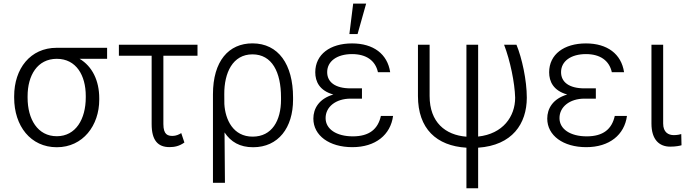

<svg xmlns="http://www.w3.org/2000/svg" viewBox="-20 -788 3720 1041"><path d="M56.8 -258.2C56.8 -104.8 146 10.3 288 10.3C430 10.3 518.1 -108 518.1 -247.5V-255C518.1 -351.2 480.1 -428.3 411.6 -469.1H560.7V-528.8H286.9C144.5 -528.8 56.8 -415.8 56.8 -266.3ZM129.6 -266.3C129.6 -378.9 182.5 -469.1 288 -469.1C393.1 -469.1 445 -379.3 445 -268.1V-259.9C445 -142.4 391 -49.4 288 -49.4C183.9 -49.4 129.6 -142 129.6 -258.2Z M1050.8 -545.5H624.6V-485.8H802.2V-115.1C802.2 -27.3 835.9 9.6 898.8 9.6C925.1 9.6 951.3 5 979.8 -15.3L962.7 -66.4C951 -58.6 933.6 -51.1 916.2 -51.1C891 -51.1 865.8 -56.5 865.8 -115.4V-485.8H1050.8Z M1134.6 203.1H1199.6L1197.4 -70C1231.5 -18.5 1280.5 10.3 1352.3 10.3C1489.3 10.3 1568.9 -95.9 1568.9 -247.5V-259.6C1568.9 -438.6 1489.7 -552.9 1348.7 -552.9C1220.2 -552.9 1134.6 -457.4 1134.6 -276.6ZM1196.4 -224.1 1196 -277.3C1195.3 -393.5 1241.8 -493.3 1348.7 -493.3C1454.9 -493.3 1503.6 -397.4 1503.6 -259.6V-247.5C1503.6 -134.6 1454.9 -47.2 1349.8 -47.2C1244 -47.2 1201.3 -139.2 1196.4 -224.1Z M1942.5 -287.3V-308.9H1881C1797.2 -308.9 1753.6 -343 1753.9 -397.4C1754.3 -456 1807.2 -494.7 1888.8 -494.7C1965.9 -494.7 2015.3 -459.5 2029.1 -396.7H2095.5C2080.6 -495.7 2004.3 -552.6 1888.8 -552.6C1769.9 -552.6 1689.6 -493.3 1689.3 -396.3C1689.3 -345.5 1712.4 -296.5 1787.3 -275.6C1708.1 -252.1 1679 -198.2 1679 -144.9C1679 -53.3 1765.3 9.9 1890.3 9.9C2016.7 9.9 2097.7 -57.5 2111.2 -159.4H2045.1C2029.5 -88.1 1982.2 -48.7 1893.1 -48.7C1803.6 -48.7 1745.4 -88.4 1745.4 -147.4C1745 -208.5 1800.8 -253.2 1881 -253.2H1942.5ZM1874.3 -603.3H1918.7L1965.2 -768.5H1894.9Z M2246.1 -545.5V-267.4C2246.1 -90.2 2346.2 2.8 2508.9 12.8V232.6H2572.4V12.8C2757.5 0 2835.9 -116.8 2836.3 -258.2C2836.3 -353 2810 -473.4 2780.2 -545.5H2713.1C2746.1 -459.9 2771 -339.1 2773.1 -258.2C2773.1 -156.2 2707 -62.1 2572.4 -47.6V-545.5H2508.9V-46.9C2394.9 -55.8 2309.3 -124.6 2309.3 -267.4V-545.5Z M3210.6 -287.3V-308.9H3149.1C3065.3 -308.9 3021.7 -343 3022 -397.4C3022.4 -456 3075.3 -494.7 3157 -494.7C3234 -494.7 3283.4 -459.5 3297.2 -396.7H3363.6C3348.7 -495.7 3272.4 -552.6 3157 -552.6C3038 -552.6 2957.7 -493.3 2957.4 -396.3C2957.4 -345.5 2980.5 -296.5 3055.4 -275.6C2976.2 -252.1 2947.1 -198.2 2947.1 -144.9C2947.1 -53.3 3033.4 9.9 3158.4 9.9C3284.8 9.9 3365.8 -57.5 3379.3 -159.4H3313.2C3297.6 -88.1 3250.4 -48.7 3161.2 -48.7C3071.7 -48.7 3013.5 -88.4 3013.5 -147.4C3013.1 -208.5 3068.9 -253.2 3149.1 -253.2H3210.6Z M3512.1 -545.5V-118.3C3512.1 -30.2 3555 7.1 3613.6 7.1C3644.5 7.1 3665.1 2.5 3675.1 -0.4L3673.7 -61.1C3668.3 -58.9 3650.6 -55.4 3633.5 -55.4C3604 -55.4 3575.6 -70.3 3575.6 -118.3V-545.5Z"/></svg>

Font: Karasuma Gothic
Style: Light
Weight: 300
Designer: Rasmus Andersson / Ryoko Nishizuka
Foundry: rsms
Version: Version 1.00